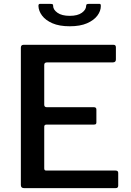

<svg xmlns="http://www.w3.org/2000/svg" viewBox="-20 -974 676 994"><path d="M88 -727Q88 -742 102 -742H568Q580 -742 580 -729V-666Q580 -651 564 -651H224Q209 -651 209 -638V-432Q209 -419 222 -419H466Q479 -419 479 -407V-340Q479 -335 476.5 -332Q474 -329 466 -329H221Q209 -329 209 -318V-102Q209 -91 219 -91H578Q592 -91 592 -79V-13Q592 -7 589 -3.5Q586 0 578 0H105Q88 0 88 -16V-727ZM341 -838Q287 -838 251.5 -853.5Q216 -869 198 -893Q180 -917 179 -943Q179 -949 181 -951.5Q183 -954 187 -954H239Q248 -954 252 -952Q256 -950 255 -944Q255 -924 277.5 -908Q300 -892 341 -892ZM341 -838V-892Q382 -892 404 -908Q426 -924 426 -944Q426 -950 429.5 -952Q433 -954 442 -954H495Q499 -954 500.5 -951.5Q502 -949 502 -943Q502 -917 484 -893Q466 -869 430.5 -853.5Q395 -838 341 -838Z"/></svg>

Font: Libre Franklin Medium
Style: Regular
Weight: 500
Designer: Pablo Impallari, Rodrigo Fuenzalida, Nhung Nguyen
Foundry: Impallari Type
Version: Version 3.000